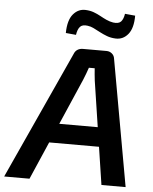

<svg xmlns="http://www.w3.org/2000/svg" viewBox="-94 -940 789 989"><g transform="rotate(5 300.5 -445.5)"><path d="M434 -690Q450 -690 462 -680Q474 -670 476 -654L593 0H468L387 -532Q385 -548 383.5 -564.5Q382 -581 381 -596H351Q346 -582 340 -565Q334 -548 327 -532L96 0H-35L266 -659Q272 -675 284 -682.5Q296 -690 312 -690ZM496 -295 484 -195H130L143 -295ZM309 -891Q332 -890 351 -883Q370 -876 387 -866.5Q404 -857 420.5 -849.5Q437 -842 455 -839Q484 -835 496 -848.5Q508 -862 512 -889L565 -884Q565 -819 539 -787.5Q513 -756 474 -758Q450 -759 430 -766.5Q410 -774 392 -783.5Q374 -793 358 -801Q342 -809 326 -811Q298 -815 286 -801Q274 -787 270 -759L217 -764Q218 -831 244.5 -862Q271 -893 309 -891Z"/></g></svg>

Font: Exo 2 SemiBold
Style: Italic
Weight: 600
Italic angle: -8°
Designer: Natanael Gama
Foundry: Natanael Gama
Version: Version 2.010